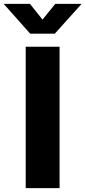

<svg xmlns="http://www.w3.org/2000/svg" viewBox="-81 -968 438 988"><path d="M225.6 -727.5V0H51.3V-727.5ZM73.2 -948.2 137.7 -867.2 203.6 -948.2H337.4V-946.3L201.2 -794.9H74.2L-60.5 -946.3V-948.2Z"/></svg>

Font: Inter 24pt ExtraBold
Style: Regular
Weight: 800
Designer: Rasmus Andersson
Foundry: rsms
Version: Version 4.001;git-66647c0bb